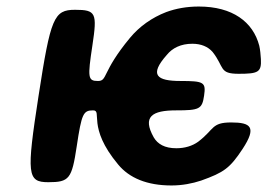

<svg xmlns="http://www.w3.org/2000/svg" viewBox="-20 -558 819 588"><path d="M520 -104C484 -104 463 -117 451 -137C415 -201 446 -220 519 -220C591 -220 599 -224 605 -265C611 -306 605 -310 533 -310C460 -310 436 -328 491 -390C508 -411 534 -424 569 -424C596 -424 617 -415 631 -399C668 -352 650 -332 711 -332C771 -332 781 -337 779 -377C778 -391 777 -405 774 -418C755 -491 692 -538 589 -538C552 -538 519 -532 489 -521C445 -504 407 -477 378 -442C291 -337 310 -310 280 -310C249 -310 248 -320 263 -419C278 -518 274 -528 210 -528C145 -528 135 -504 98 -264C61 -24 63 0 128 0C192 0 200 -10 215 -110C230 -210 235 -220 265 -220C295 -220 245 -170 342 -54C376 -13 430 10 505 10C538 10 569 4 596 -5C666 -30 684 -43 723 -102C767 -169 748 -183 688 -183C627 -183 637 -162 587 -124C569 -111 546 -104 520 -104Z"/></svg>

Font: Asimov Print
Style: AIt
Weight: 500
Designer: Google
Version: Version 2.000980: 2014